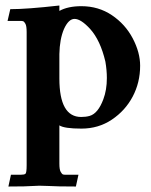

<svg xmlns="http://www.w3.org/2000/svg" viewBox="-20 -452 544 693"><path d="M253.9 221.2Q185.5 221.2 153.3 219.2Q135.7 218.3 122.1 218.3Q112.3 218.3 101.1 219.2Q75.7 221.2 10.3 221.2L19.5 178.7H55.2Q67.4 178.7 71.8 175.3Q76.2 171.9 76.2 144V-335.9Q76.2 -357.9 71.8 -366Q67.4 -374 63.7 -375.2Q60.1 -376.5 55.2 -376.5H7.3L17.1 -418.9Q77.1 -418.9 194.3 -432.1V-412.6Q225.1 -429.7 273.9 -429.7Q335.4 -429.7 383.8 -397.2Q432.1 -364.7 459 -313.7Q485.8 -262.7 485.8 -214.8Q485.8 -154.3 459 -103.5Q432.1 -52.7 383.8 -20.3Q335.4 12.2 273.9 12.2Q211.9 12.2 194.3 0.5V138.2Q194.3 160.2 199 168.2Q203.6 176.3 207 177.5Q210.4 178.7 215.3 178.7H263.2ZM272.9 -29.8Q290 -29.8 303.7 -33.7Q334 -42.5 353 -93.8Q365.7 -127.4 365.7 -170.4Q365.7 -198.2 360.4 -229.5Q342.3 -306.6 305.2 -347.7Q272 -383.8 249 -383.8Q227.5 -383.8 210.9 -347.2Q195.3 -310.5 194.3 -256.8V-168.5Q194.3 -29.8 272.9 -29.8Z"/></svg>

Font: Quaaykop
Style: Bold
Weight: 700
Designer: Tup Wanders
Foundry: Free font, DO NOT SELL
Version: Version 1.00;July 31, 2023;FontCreator 11.5.0.2430 64-bit